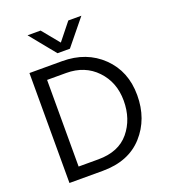

<svg xmlns="http://www.w3.org/2000/svg" viewBox="-157 -994 974 1106"><g transform="rotate(-20 330.5 -441.0)"><path d="M344 -726H268L141 -882H221L307 -777L391 -882H471ZM276 -602H159V-71H280Q405 -71 469 -148.5Q533 -226 533 -339Q533 -452 461.5 -527Q390 -602 276 -602ZM281 0H77V-674H277Q426 -674 521.5 -581.5Q617 -489 617 -342.5Q617 -196 528.5 -98Q440 0 281 0Z"/></g></svg>

Font: Hind Colombo
Style: Regular
Weight: 400
Designer: Jyotish Sonowal, Aditi Pimprikar
Foundry: Indian Type Foundry
Version: Version 1.000;PS 1.0;hotconv 1.0.86;makeotf.lib2.5.63406; tt